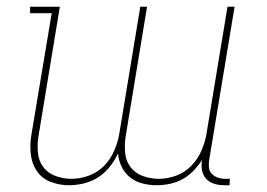

<svg xmlns="http://www.w3.org/2000/svg" viewBox="-20 -540 790 568"><path d="M184 8Q156 8 130 -2Q104 -12 89 -34Q74 -56 71 -84.5Q68 -113 73 -142L133 -501H69V-520H157L94 -138Q90 -114 92 -89.5Q94 -65 107.5 -46.5Q121 -28 144 -19.5Q167 -11 192 -11Q217 -11 243 -20.5Q269 -30 288 -49.5Q307 -69 318 -94.5Q329 -120 333 -145L395 -520H415L352 -138Q348 -114 350 -89.5Q352 -65 365.5 -46.5Q379 -28 402 -19.5Q425 -11 450 -11Q476 -11 501.5 -20.5Q527 -30 546 -49.5Q565 -69 576 -94.5Q587 -120 591 -145L653 -520H674L599 -68Q597 -57 598 -45.5Q599 -34 606.5 -26Q614 -18 624.5 -14.5Q635 -11 647 -11H660L659 8H643Q627 8 613 3.5Q599 -1 589.5 -11.5Q580 -22 577.5 -37Q575 -52 578 -67Q567 -50 552.5 -35Q538 -20 520 -10Q502 0 482 4Q462 8 443 8Q421 8 400.5 2.5Q380 -3 364.5 -15.5Q349 -28 340 -46.5Q331 -65 329 -86Q320 -66 305 -47Q290 -28 270.5 -15.5Q251 -3 228.5 2.5Q206 8 184 8Z"/></svg>

Font: Iosevka Etoile Thin
Style: Italic
Weight: 100
Italic angle: -9°
Designer: Belleve Invis
Foundry: Belleve Invis
Version: Version 22.1.2; ttfautohint (v1.8.4)